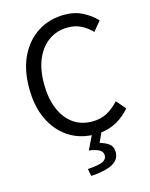

<svg xmlns="http://www.w3.org/2000/svg" viewBox="-143 -836 924 1179"><g transform="rotate(-15 319.0 -246.5)"><path d="M287 253 278 207Q349 202 374.5 189.5Q400 177 400 152Q400 131 380.5 118Q361 105 313 98L355 12Q269 7 202 -40Q135 -87 96.5 -169.5Q58 -252 58 -366Q58 -485 100.5 -570Q143 -655 216.5 -700.5Q290 -746 383 -746Q450 -746 501.5 -718.5Q553 -691 584 -656L534 -596Q505 -627 468 -646Q431 -665 384 -665Q315 -665 263 -629Q211 -593 182 -527Q153 -461 153 -369Q153 -277 181 -209Q209 -141 260 -104.5Q311 -68 381 -68Q434 -68 475 -90Q516 -112 551 -151L602 -92Q565 -49 519 -22.5Q473 4 416 11L389 71Q427 81 448.5 98.5Q470 116 470 150Q470 199 422.5 223.5Q375 248 287 253Z"/></g></svg>

Font: Chocolate Classical Sans
Style: Regular
Weight: 400
Designer: 田海東、宇文滿月
Foundry: Moonlit Owen
Version: Version 1.001